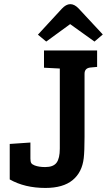

<svg xmlns="http://www.w3.org/2000/svg" viewBox="-20 -914 527 947"><path d="M204 13Q102 13 28 -29V-204L130 -211V-132Q130 -117 134 -110Q138 -103 151 -98Q172 -90 203 -90Q243 -90 259 -111.5Q275 -133 275 -181V-576L197 -580V-665H459V-584L426 -581Q397 -578 397 -550V-239Q397 -168 393 -134Q385 -64 338 -25.5Q291 13 204 13ZM208 -709 167 -743 285 -871Q326 -915 367 -873L487 -744L446 -709L326 -795Z"/></svg>

Font: Bree Serif
Style: Regular
Weight: 400
Designer: Veronika Burian, Jos Scaglione
Foundry: TypeTogether
Version: Version 1.001